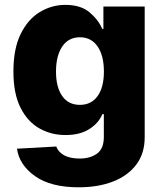

<svg xmlns="http://www.w3.org/2000/svg" viewBox="-20 -573 681 804"><path d="M309.3 211.3Q192.8 211.3 126.8 164.6Q60.7 117.9 51.1 49.7L215.6 40.5Q222.7 62.1 247.3 76.5Q272 90.9 313.9 90.9Q357.6 90.9 386.2 70.3Q414.8 49.7 414.8 0.7V-95.2H408.7Q393.5 -57.5 354 -32.5Q314.6 -7.5 254.3 -7.5Q194.6 -7.5 145.1 -35.3Q95.5 -63.2 65.9 -122Q36.2 -180.8 36.2 -273.4Q36.2 -369.3 66.8 -431.1Q97.3 -492.9 147 -522.7Q196.7 -552.6 253.6 -552.6Q318.2 -552.6 355.3 -521.1Q392.4 -489.7 408 -452.1H413V-545.5H585.9V2.1Q585.9 69.2 551 115.9Q516 162.6 453.8 187Q391.7 211.3 309.3 211.3ZM314.6 -133.9Q362.2 -133.9 388.7 -170.8Q415.1 -207.7 415.1 -273.4Q415.1 -339.8 388.7 -378.4Q362.2 -416.9 314.6 -416.9Q266.3 -416.9 240.4 -377.8Q214.5 -338.8 214.5 -273.4Q214.5 -208.1 240.4 -171Q266.3 -133.9 314.6 -133.9Z"/></svg>

Font: Inter UI Extra Bold
Style: Regular
Weight: 800
Designer: Rasmus Andersson
Foundry: rsms
Version: 3.2;8d6f07862